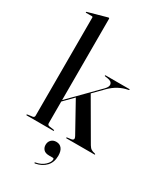

<svg xmlns="http://www.w3.org/2000/svg" viewBox="-234 -820 951 1124"><g transform="rotate(30 241.5 -258.0)"><path d="M21.5 0Q18.5 0 18.5 -3Q18.5 -5.5 25 -7L56 -11Q68 -13 68 -25V-688.5Q68 -694 62 -694H23Q19.5 -694 19.5 -697Q19.5 -699.5 23.5 -700.5L143.5 -734Q149.5 -736 152 -736Q156.5 -736 156.5 -730.5V-181.5L338.5 -366Q359 -387 355 -403.5Q351 -420 326 -424.5L306 -427.5Q301.5 -428.5 301.5 -431Q301.5 -434 306 -434H463.5Q468.5 -434 468.5 -431Q468.5 -428 462 -427Q431 -421.5 401.5 -405.8Q372 -390 345.5 -363.5L282 -299L434.5 -36.5Q443.5 -21.5 453 -15.5Q462.5 -9.5 478 -6.5Q483 -4.5 483 -2.5Q483 0 479.5 0H291Q287.5 0 287.5 -3Q287.5 -6 293 -6.5L316 -9.5Q341.5 -13 328 -37L218.5 -234.5L156.5 -171.5V-25.5Q156.5 -13 168.5 -11L200 -6.5Q205 -6 205 -3Q205 0 201 0ZM253.5 138Q227 138 215.2 125Q203.5 112 203.5 94Q203.5 73 216.5 60Q229.5 47 250.5 47Q274 47 287.2 63.8Q300.5 80.5 300.5 112.5Q300.5 157 274.5 184.2Q248.5 211.5 205.5 219.5Q200.5 220.5 200 217.5Q199 214 202.5 213.5Q241 206.5 263.2 185.2Q285.5 164 285.5 146Q285.5 138 278 138Z"/></g></svg>

Font: Fraunces144ptRegular
Style: Regular
Weight: 400
Version: Version 1.000;[0bf87f6ff]